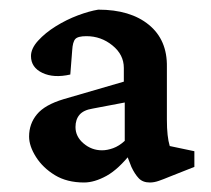

<svg xmlns="http://www.w3.org/2000/svg" viewBox="-20 -601 435 396"><path d="M153.3 -224.6Q118.2 -224.6 93.3 -239.7Q68.4 -254.9 54.2 -277.3Q40 -299.8 40 -319.3Q40 -345.7 56.2 -365.2Q72.3 -384.8 111.3 -396.5L235.4 -432.6V-460.9Q235.4 -488.3 211.9 -507.3Q188.5 -526.4 158.2 -526.4Q140.6 -526.4 135.3 -520.5Q129.9 -514.6 128.9 -497.1L125 -447.3Q90.8 -439.5 67.4 -450.7Q43.9 -461.9 43.9 -485.4Q43.9 -501 58.6 -517.1Q73.2 -533.2 95.2 -546.9Q117.2 -560.5 140.6 -569.3Q164.1 -578.1 182.6 -581.1Q249 -581.1 287.1 -549.8Q325.2 -518.6 324.2 -462.9V-354.5Q324.2 -335.9 325.7 -322.8Q327.1 -309.6 330.1 -299.8L380.9 -289.1V-256.8L329.1 -236.3Q317.4 -231.4 307.6 -228Q297.9 -224.6 289.1 -224.6Q274.4 -224.6 266.1 -233.4Q257.8 -242.2 251 -256.8L237.3 -292L252 -287.1Q224.6 -252 199.7 -238.3Q174.8 -224.6 153.3 -224.6ZM190.4 -291Q201.2 -291 213.4 -295.4Q225.6 -299.8 237.3 -310.5V-389.6L170.9 -377Q152.3 -374 144 -364.3Q135.7 -354.5 135.7 -338.9Q135.7 -319.3 152.3 -305.2Q168.9 -291 190.4 -291Z"/></svg>

Font: Crimson Pro Medium
Style: Regular
Weight: 500
Designer: Jacques Le Bailly
Foundry: Baron von Fonthausen
Version: Version 1.003